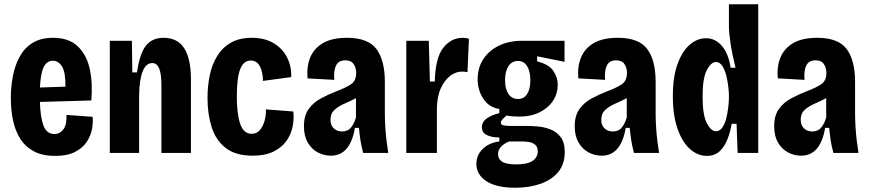

<svg xmlns="http://www.w3.org/2000/svg" viewBox="-20 -720 4095 904"><path d="M240 14Q179 14 138.5 -8Q98 -30 74.5 -68Q51 -106 41 -155Q31 -204 31 -259Q31 -311 40.5 -361Q50 -411 72 -452Q94 -493 132.5 -517.5Q171 -542 230 -542Q304 -542 346 -502Q388 -462 402.5 -395.5Q417 -329 410 -247L168 -240Q170 -167 185 -128Q200 -89 236 -89Q262 -89 278.5 -111Q295 -133 293 -179L416 -170Q419 -143 413 -111.5Q407 -80 388 -51.5Q369 -23 333 -4.5Q297 14 240 14ZM229 -434Q200 -434 185.5 -403.5Q171 -373 168 -308L288 -312Q289 -380 272 -407Q255 -434 229 -434Z M497 0V-528H601L603 -379H625Q638 -469 667.5 -505.5Q697 -542 750 -542Q816 -542 847.5 -492.5Q879 -443 879 -347V0H740V-317Q740 -372 729.5 -397.5Q719 -423 697 -423Q667 -423 651.5 -383.5Q636 -344 635 -270V0Z M1170 13Q1089 13 1042.5 -23.5Q996 -60 976.5 -121.5Q957 -183 957 -258Q957 -314 967.5 -365Q978 -416 1002.5 -456Q1027 -496 1067 -519Q1107 -542 1165 -542Q1227 -542 1269.5 -516Q1312 -490 1332.5 -448Q1353 -406 1351 -357L1218 -339Q1218 -379 1204 -407Q1190 -435 1160 -435Q1127 -435 1111 -394.5Q1095 -354 1095 -267Q1095 -183 1111 -136.5Q1127 -90 1165 -90Q1189 -90 1204 -108Q1219 -126 1226 -152Q1233 -178 1232 -205L1361 -195Q1365 -160 1357.5 -123Q1350 -86 1328 -55.5Q1306 -25 1267 -6Q1228 13 1170 13Z M1538 13Q1505 13 1476 -2.5Q1447 -18 1429 -49Q1411 -80 1411 -126Q1411 -176 1433.5 -207Q1456 -238 1491.5 -257Q1527 -276 1566 -291Q1606 -306 1631.5 -322.5Q1657 -339 1657 -377Q1657 -401 1645 -418.5Q1633 -436 1606 -436Q1574 -436 1562 -411Q1550 -386 1554 -344L1428 -351Q1423 -406 1440.5 -449Q1458 -492 1500.5 -517Q1543 -542 1614 -542Q1713 -542 1752.5 -489Q1792 -436 1792 -334V-183Q1792 -157 1794 -123.5Q1796 -90 1800 -57Q1804 -24 1808 0H1690Q1681 -33 1677 -60Q1673 -87 1670 -118H1651Q1629 13 1538 13ZM1590 -101Q1618 -101 1633 -120Q1648 -139 1656 -167V-258Q1630 -244 1602 -232Q1574 -220 1555 -203Q1536 -186 1536 -156Q1536 -130 1551.5 -115.5Q1567 -101 1590 -101Z M1893 0V-528H1999L2004 -336H2027Q2030 -448 2067 -495Q2104 -542 2159 -542Q2166 -542 2173.5 -541Q2181 -540 2188 -537L2181 -380Q2169 -383 2155 -383Q2127 -383 2100.5 -363.5Q2074 -344 2056 -305.5Q2038 -267 2037 -210V0Z M2406 164Q2317 164 2270 133Q2223 102 2223 52Q2223 10 2253 -19Q2283 -48 2331 -54V-73Q2300 -72 2274.5 -83Q2249 -94 2249 -121Q2249 -147 2273.5 -163.5Q2298 -180 2331 -187V-207Q2283 -214 2256 -254.5Q2229 -295 2229 -347Q2229 -401 2255.5 -441.5Q2282 -482 2329 -505Q2376 -528 2438 -528H2638V-429L2509 -455V-431Q2565 -417 2585.5 -386Q2606 -355 2606 -321Q2606 -280 2584 -246Q2562 -212 2521 -191.5Q2480 -171 2424 -171Q2413 -171 2396.5 -172Q2380 -173 2365 -176Q2349 -163 2343.5 -155.5Q2338 -148 2338 -143Q2338 -132 2352 -129.5Q2366 -127 2386 -127H2464Q2483 -127 2512.5 -124.5Q2542 -122 2571 -111Q2600 -100 2619.5 -75Q2639 -50 2639 -4Q2639 52 2609 89Q2579 126 2526 145Q2473 164 2406 164ZM2419 -254Q2447 -254 2462 -277.5Q2477 -301 2477 -342Q2477 -385 2461.5 -409Q2446 -433 2419 -433Q2390 -433 2374 -408.5Q2358 -384 2358 -342Q2358 -301 2374 -277.5Q2390 -254 2419 -254ZM2410 54Q2464 54 2488 37Q2512 20 2512 -7Q2512 -30 2498 -40Q2484 -50 2466.5 -52Q2449 -54 2437 -54H2377Q2325 -32 2325 6Q2325 29 2344.5 41.5Q2364 54 2410 54Z M2813 13Q2780 13 2751 -2.5Q2722 -18 2704 -49Q2686 -80 2686 -126Q2686 -176 2708.5 -207Q2731 -238 2766.5 -257Q2802 -276 2841 -291Q2881 -306 2906.5 -322.5Q2932 -339 2932 -377Q2932 -401 2920 -418.5Q2908 -436 2881 -436Q2849 -436 2837 -411Q2825 -386 2829 -344L2703 -351Q2698 -406 2715.5 -449Q2733 -492 2775.5 -517Q2818 -542 2889 -542Q2988 -542 3027.5 -489Q3067 -436 3067 -334V-183Q3067 -157 3069 -123.5Q3071 -90 3075 -57Q3079 -24 3083 0H2965Q2956 -33 2952 -60Q2948 -87 2945 -118H2926Q2904 13 2813 13ZM2865 -101Q2893 -101 2908 -120Q2923 -139 2931 -167V-258Q2905 -244 2877 -232Q2849 -220 2830 -203Q2811 -186 2811 -156Q2811 -130 2826.5 -115.5Q2842 -101 2865 -101Z M3308 14Q3265 14 3228.5 -18.5Q3192 -51 3170 -114Q3148 -177 3148 -267Q3148 -358 3170 -418.5Q3192 -479 3227.5 -509.5Q3263 -540 3304 -540Q3349 -540 3380 -502.5Q3411 -465 3420 -401H3443Q3426 -471 3419 -519.5Q3412 -568 3412 -596V-700H3550V0H3453L3448 -137H3425Q3419 -101 3406 -66.5Q3393 -32 3369.5 -9Q3346 14 3308 14ZM3351 -102Q3369 -102 3381 -119.5Q3393 -137 3399.5 -163Q3406 -189 3409 -215.5Q3412 -242 3412 -260V-273Q3412 -283 3409.5 -308Q3407 -333 3400.5 -360.5Q3394 -388 3382 -408Q3370 -428 3351 -428Q3328 -428 3308 -390Q3288 -352 3288 -266Q3288 -178 3308 -140Q3328 -102 3351 -102Z M3752 13Q3719 13 3690 -2.5Q3661 -18 3643 -49Q3625 -80 3625 -126Q3625 -176 3647.5 -207Q3670 -238 3705.5 -257Q3741 -276 3780 -291Q3820 -306 3845.5 -322.5Q3871 -339 3871 -377Q3871 -401 3859 -418.5Q3847 -436 3820 -436Q3788 -436 3776 -411Q3764 -386 3768 -344L3642 -351Q3637 -406 3654.5 -449Q3672 -492 3714.5 -517Q3757 -542 3828 -542Q3927 -542 3966.5 -489Q4006 -436 4006 -334V-183Q4006 -157 4008 -123.5Q4010 -90 4014 -57Q4018 -24 4022 0H3904Q3895 -33 3891 -60Q3887 -87 3884 -118H3865Q3843 13 3752 13ZM3804 -101Q3832 -101 3847 -120Q3862 -139 3870 -167V-258Q3844 -244 3816 -232Q3788 -220 3769 -203Q3750 -186 3750 -156Q3750 -130 3765.5 -115.5Q3781 -101 3804 -101Z"/></svg>

Font: Bricolage Grotesque 12pt Condensed Bricolage Grotesque 10pt Condensed Regular
Style: Bold
Weight: 700
Width: 3
Designer: Mathieu Triay
Foundry: Atelier Triay
Version: Version 1.001; ttfautohint (v1.8.4.7-5d5b);gftools[0.9.33.de